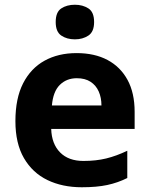

<svg xmlns="http://www.w3.org/2000/svg" viewBox="-20 -780 631 810"><path d="M303 -556Q379 -556 433.5 -527Q488 -498 518 -443Q548 -388 548 -308V-236H196Q198 -173 233.5 -137Q269 -101 332 -101Q385 -101 428 -111.5Q471 -122 517 -144V-29Q477 -9 432.5 0.5Q388 10 325 10Q243 10 180 -20.5Q117 -51 81 -113Q45 -175 45 -269Q45 -365 77.5 -428.5Q110 -492 168 -524Q226 -556 303 -556ZM304 -450Q261 -450 232.5 -422Q204 -394 199 -335H408Q408 -368 396.5 -394Q385 -420 362 -435Q339 -450 304 -450ZM296 -760Q329 -760 353 -744.5Q377 -729 377 -687Q377 -646 353 -630Q329 -614 296 -614Q262 -614 238.5 -630Q215 -646 215 -687Q215 -729 238.5 -744.5Q262 -760 296 -760Z"/></svg>

Font: Noto Sans Gurmukhi
Style: Regular
Weight: 400
Designer: Jelle Bosma - Monotype Design Team
Foundry: Monotype Imaging Inc.
Version: Version 2.003